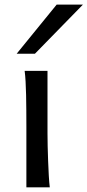

<svg xmlns="http://www.w3.org/2000/svg" viewBox="-20 -801 374 821"><path d="M183.1 -231.9Q183.1 -208.5 183.8 -176.5Q184.6 -144.5 185.8 -111.8Q187 -79.1 188.7 -49.3Q190.4 -19.5 192.9 0H92.8V-258.8Q92.8 -294.4 92.5 -329.1Q92.3 -363.8 91.6 -394.8Q90.8 -425.8 89.4 -452.4Q87.9 -479 85.4 -498H183.1ZM334.5 -781.2 129.4 -571.3H51.3L222.2 -781.2Z"/></svg>

Font: Andika Phon
Style: Regular
Weight: 400
Designer: Victor Gaultney, Annie Olsen, Julie Remington, Don Collingsworth, Eric Hays, Becca Hirsbrunner
Foundry: SIL International
Version: Version 5.000